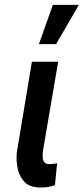

<svg xmlns="http://www.w3.org/2000/svg" viewBox="-20 -790 354 814"><path d="M115.2 -528.3H226.6L162.1 -150.4Q160.6 -137.7 160.9 -125Q161.1 -112.3 167.2 -103.3Q173.3 -94.2 189 -94.2Q197.8 -94.2 206.1 -95.5Q214.4 -96.7 222.2 -97.7L212.9 -5.4Q197.8 0.5 181.6 2.9Q165.5 5.4 149.4 4.9Q106.9 4.4 85 -17.6Q63 -39.6 55.4 -73.5Q47.9 -107.4 51.3 -143.6ZM145 -603 204.1 -769.5H314.5L217.8 -603Z"/></svg>

Font: Roboto Condensed Medium
Style: Italic
Weight: 500
Italic angle: -12°
Designer: Christian Robertson
Foundry: Google
Version: Version 3.0; 2020